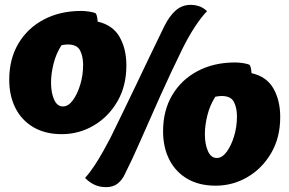

<svg xmlns="http://www.w3.org/2000/svg" viewBox="-20 -745 1190 790"><path d="M416 25Q389 25 367.5 14.5Q346 4 330 -13Q350 -35 369 -64Q388 -93 405 -123.5Q422 -154 434 -177Q465 -240 491.5 -295Q518 -350 543.5 -403Q569 -456 596 -513Q623 -570 656 -637Q677 -679 703 -702Q729 -725 765 -725Q782 -725 799 -719.5Q816 -714 832 -699Q810 -677 783.5 -637Q757 -597 732 -547Q682 -445 638.5 -348Q595 -251 559 -168.5Q523 -86 493 -27Q483 -5 464.5 10Q446 25 416 25ZM234 -193Q166 -193 117.5 -221.5Q69 -250 43.5 -300.5Q18 -351 18 -417Q18 -502 55.5 -565.5Q93 -629 160 -664.5Q227 -700 314 -700Q328 -700 346 -697.5Q364 -695 374 -690Q380 -682 382 -656Q444 -642 472 -593Q500 -544 500 -476Q500 -391 463 -327.5Q426 -264 365.5 -228.5Q305 -193 234 -193ZM239 -307Q261 -307 279.5 -332Q298 -357 310 -396Q322 -435 322 -478Q322 -513 309.5 -537.5Q297 -562 259 -562Q248 -562 233 -559Q211 -525 200.5 -483.5Q190 -442 190 -405Q190 -364 202.5 -335.5Q215 -307 239 -307ZM867 19Q799 19 750.5 -9.5Q702 -38 676.5 -88.5Q651 -139 651 -205Q651 -290 688.5 -353.5Q726 -417 793 -452.5Q860 -488 947 -488Q961 -488 979 -485.5Q997 -483 1007 -478Q1013 -470 1015 -444Q1077 -430 1105 -381Q1133 -332 1133 -264Q1133 -179 1096 -115.5Q1059 -52 998.5 -16.5Q938 19 867 19ZM872 -95Q894 -95 912.5 -120Q931 -145 943 -184Q955 -223 955 -266Q955 -301 942.5 -325.5Q930 -350 892 -350Q881 -350 866 -347Q844 -313 833.5 -271.5Q823 -230 823 -193Q823 -152 835.5 -123.5Q848 -95 872 -95Z"/></svg>

Font: Lemon
Style: Regular
Weight: 400
Designer: Eduardo Rodriguez Tunni
Foundry: Eduardo Rodriguez Tunni
Version: Version 1.003; ttfautohint (v1.8.4.7-5d5b);gftools[0.9.24]